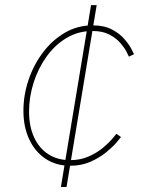

<svg xmlns="http://www.w3.org/2000/svg" viewBox="-20 -748 575 768"><path d="M223.6 0 344.2 -727.5H366.7L246.1 0ZM260.3 -85Q204.1 -85 162.1 -113Q120.1 -141.1 96.9 -190.7Q73.7 -240.2 73.7 -305.2Q73.7 -367.7 94.2 -428.5Q114.7 -489.3 152.1 -538.6Q189.5 -587.9 239.7 -617.2Q290 -646.5 350.1 -646.5Q396 -646.5 427 -630.4Q458 -614.3 477.1 -592.3Q496.1 -570.3 505.4 -552.5Q514.6 -534.7 516.1 -531.2L495.6 -521.5Q494.1 -525.4 485.8 -541.5Q477.5 -557.6 460.9 -576.7Q444.3 -595.7 417.2 -609.9Q390.1 -624 350.1 -624Q292.5 -624 245.8 -595.9Q199.2 -567.9 165.8 -521Q132.3 -474.1 114.3 -417Q96.2 -359.9 96.2 -301.8Q96.2 -242.7 116.2 -199Q136.2 -155.3 173.1 -131.3Q210 -107.4 260.3 -107.4Q301.3 -107.4 334.5 -122.1Q367.7 -136.7 391.6 -156.7Q415.5 -176.8 429.4 -193.1Q443.4 -209.5 445.8 -212.9L463.9 -199.7Q461.4 -196.3 446.3 -178.5Q431.2 -160.6 404.8 -138.9Q378.4 -117.2 342 -101.1Q305.7 -85 260.3 -85Z"/></svg>

Font: Inter Thin
Style: Italic
Weight: 250
Italic angle: -9.3988°
Designer: Rasmus Andersson
Foundry: rsms
Version: Version 4.001;git-66647c0bb